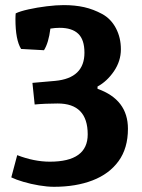

<svg xmlns="http://www.w3.org/2000/svg" viewBox="-20 -718 552 746"><path d="M40 -644Q40 -650.9 40.3 -656.2Q40.5 -661.6 41 -666Q57.6 -674.3 90.8 -681.6Q124 -689 161.4 -693.6Q198.7 -698.2 227.5 -698.2Q271 -698.2 306.9 -690.2Q342.8 -682.1 377 -663.6Q411.1 -645 430.4 -608.4Q449.7 -571.8 449.7 -526.4Q449.7 -481 422.9 -441.4Q396 -401.9 358.9 -381.8V-373Q477.1 -331.1 477.1 -217.8Q477.1 -142.1 440.7 -92Q404.3 -42 339.6 -17.1Q274.9 7.8 189.9 7.8Q163.6 7.8 131.6 2.4Q99.6 -2.9 70.8 -11.5Q42 -20 23.9 -28.8L46.9 -115.2Q112.8 -89.8 173.8 -89.8Q320.8 -89.8 320.8 -195.8Q320.8 -315.9 204.1 -315.9Q180.2 -315.9 158 -314.9Q135.7 -314 114.7 -312L106 -396L194.8 -403.8Q308.1 -414.6 308.1 -513.2Q308.1 -564 283.9 -586.9Q259.8 -609.9 211.9 -609.9Q194.3 -609.9 175.8 -606.9Q168.9 -551.3 150.9 -522.9L62 -527.8Q40 -563 40 -644Z"/></svg>

Font: Odor Mean Chey
Style: Regular
Weight: 400
Designer: Danh Hong
Version: Version 8.002; ttfautohint (v1.8.3)